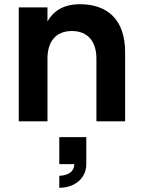

<svg xmlns="http://www.w3.org/2000/svg" viewBox="-20 -575 673 910"><path d="M437 0H573V-328C573 -483.5 487.5 -555 359 -555C280 -555 232 -521.5 205 -473.5V-540H69V0H205V-297.5C205 -376.5 243.5 -428 321 -428C398.5 -428 437 -375.5 437 -297.5ZM261 315C336 315 389 268.5 389 203V75H261V203H332C332 249 284 258 261 258Z"/></svg>

Font: Vela Sans ExtBd
Style: Regular
Weight: 800
Designer: Principal design: Mikhail Sharanda - project Manrope.
Design modification: Ravid Balaliev
Foundry: Mikhail Sharanda
Version: Version 1.001